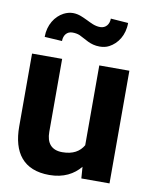

<svg xmlns="http://www.w3.org/2000/svg" viewBox="-85 -813 697 886"><g transform="rotate(10 263.5 -370.0)"><path d="M32 -187C32 -64 86 10 207 10C274 10 321 -16 352 -54L356 0H488V-528H347V-154C329 -123 298 -104 248 -104C197 -104 173 -134 173 -186V-528H32ZM76 -614 158 -609C158 -636 173 -656 199 -656C212 -656 223 -654 233 -650C264 -636 288 -614 333 -614C349 -614 364 -617 377 -624C415 -644 444 -686 444 -744L362 -750C362 -723 346 -703 320 -703C294 -703 274 -715 255 -724C235 -733 214 -745 186 -745C171 -745 157 -741 143 -734C105 -714 76 -671 76 -614Z"/></g></svg>

Font: Asimov Pro
Style: Bd
Weight: 700
Designer: Google
Version: Version 2.000980; 2014